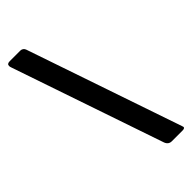

<svg xmlns="http://www.w3.org/2000/svg" viewBox="-243 -788 851 851"><g transform="rotate(-45 182.5 -362.5)"><path d="M346 17C355 17 360 14 360 9C360 8 359 6 358 2L109 -727C106 -736 97 -742 88 -742H21C10 -742 4 -738 4 -729C4 -726 5 -721 7 -716L250 -4C255 10 265 17 278 17Z"/></g></svg>

Font: Libre Franklin
Style: Bold
Weight: 700
Designer: Pablo Impallari, Rodrigo Fuenzalida
Foundry: Impallari Type
Version: Version 1.002; ttfautohint (v1.5)